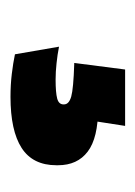

<svg xmlns="http://www.w3.org/2000/svg" viewBox="34 -92 258 366"><g transform="rotate(90 163.0 91.0)"><path d="M220 -18.5 206.5 68.5 140 34.5Q152 33.5 163.5 33.2Q175 33 186.5 33Q243 33 269 52.8Q295 72.5 295 109.5V112.5Q295 157.5 262 178.8Q229 200 164.5 200Q141.5 200 120.8 197.5Q100 195 83.5 191.5L69 107.5Q84 110.5 100.5 112.2Q117 114 131.5 114Q156.5 114 167.8 111Q179 108 179 99V98Q179 88.5 164 84.2Q149 80 102 78.5Q101.5 78.5 101 78.5Q100.5 78.5 100 78.5L112.5 -18.5Z"/></g></svg>

Font: Anek Latin ExtraBold
Style: Regular
Weight: 800
Designer: Yesha Goshar
Foundry: Ek Type
Version: Version 1.003